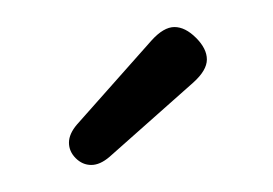

<svg xmlns="http://www.w3.org/2000/svg" viewBox="-20 -576 202 142"><path d="M92 -546Q101 -556 109 -556Q117 -556 125 -548Q133 -540 133 -532Q133 -524 123 -515L61 -460Q54 -454 47.5 -454Q41 -454 36 -459Q31 -464 31 -470.5Q31 -477 37 -484Z"/></svg>

Font: Flamenco
Style: Regular
Weight: 400
Designer: Luciano Vergara
Foundry: Luciano Vergara
Version: Version 1.002